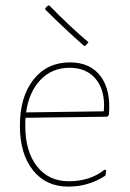

<svg xmlns="http://www.w3.org/2000/svg" viewBox="-20 -689 484 714"><path d="M163 -669Q240 -590 309 -532L298 -519L293 -518Q218 -584 149 -653L148 -658L158 -668ZM234 5Q151 5 102.5 -56Q54 -117 54 -221Q54 -329 104.5 -393Q155 -457 240 -457Q316 -457 354.5 -405Q393 -353 385 -262L379 -255L75 -251Q74 -242 74 -221Q74 -126 117.5 -70.5Q161 -15 236 -15Q315 -15 369 -58L375 -56L372 -36Q310 5 234 5ZM239 -437Q174 -437 131 -392.5Q88 -348 77 -271L366 -275L367 -296Q367 -362 332.5 -399.5Q298 -437 239 -437Z"/></svg>

Font: Alegreya Sans SC Thin
Style: Regular
Weight: 100
Designer: Juan Pablo del Peral
Foundry: Huerta Tipografica
Version: Version 2.007